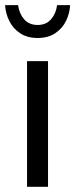

<svg xmlns="http://www.w3.org/2000/svg" viewBox="-22 -722 291 742"><path d="M163.6 -485.8V0H82.5V-485.8ZM47.9 -702.1Q52.2 -669.4 71.3 -647.5Q90.3 -625.5 123.5 -625.5Q156.2 -625.5 175.3 -647.5Q194.3 -669.4 198.7 -702.1H249Q247.1 -669.9 233.2 -641.1Q219.2 -612.3 191.7 -593.8Q164.1 -575.2 123.5 -575.2Q83 -575.2 55.4 -593.8Q27.8 -612.3 13.7 -641.4Q-0.5 -670.4 -2.4 -702.1Z"/></svg>

Font: Varta
Style: Regular
Weight: 400
Designer: Joana Correia, Viktoriya Grabowska, Eben Sorkin
Foundry: Sorkin Type
Version: Version 1.002; ttfautohint (v1.3) -l 8 -r 24 -G 200 -x 12 -H